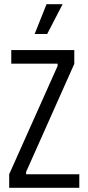

<svg xmlns="http://www.w3.org/2000/svg" viewBox="-20 -900 424 920"><path d="M24 0V-65L256 -584V-595H34V-660H336V-594L105 -76V-65H360V0ZM206 -737H146L203 -880H280Z"/></svg>

Font: Bricolage Grotesque 10pt Condensed Light
Style: Regular
Weight: 300
Width: 3
Designer: Mathieu Triay
Foundry: Atelier Triay
Version: Version 1.000; ttfautohint (v1.8.4.7-5d5b);gftools[0.9.32]